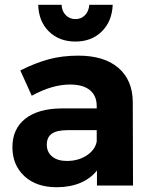

<svg xmlns="http://www.w3.org/2000/svg" viewBox="-20 -777 636 804"><path d="M386 0V-63Q359 -29 316 -11Q273 7 217 7Q132 7 82 -39.5Q32 -86 32 -161Q32 -237 85.5 -279.5Q139 -322 237 -323H385V-333Q385 -376 356.5 -399.5Q328 -423 273 -423Q198 -423 113 -376L65 -482Q129 -514 185 -529Q241 -544 308 -544Q416 -544 475.5 -493Q535 -442 536 -351L537 0ZM385 -184V-232H264Q219 -232 197.5 -217.5Q176 -203 176 -171Q176 -140 198.5 -121.5Q221 -103 260 -103Q308 -103 343 -126Q378 -149 385 -184ZM296 -697Q320 -697 336 -713.5Q352 -730 354 -757H452Q449 -687 406 -645Q363 -603 296 -603Q228 -603 185 -645Q142 -687 140 -757H238Q239 -730 255.5 -713.5Q272 -697 296 -697Z"/></svg>

Font: Montserrat SemiBold
Style: Regular
Weight: 600
Designer: Julieta Ulanovsky
Foundry: Julieta Ulanovsky
Version: Version 6.001